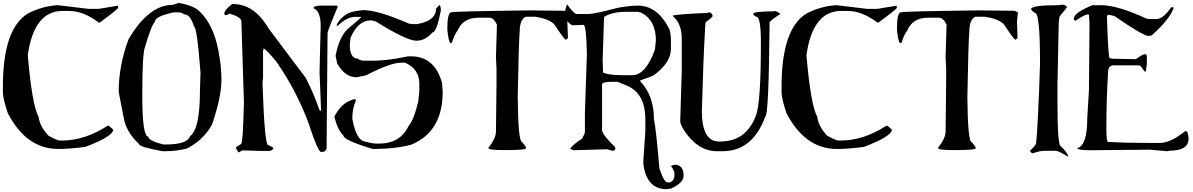

<svg xmlns="http://www.w3.org/2000/svg" viewBox="-20 -1035 8290 1334"><path d="M380.9 -999Q277.3 -993.2 177.7 -943.4Q0 -840.8 0 -431.6V-395.5Q0 -349.6 34.2 -249Q163.1 0 385.7 0Q463.9 0 573.2 -14.6Q766.6 -87.9 766.6 -134.8L736.3 -161.1H727.5Q569.3 -58.6 410.2 -58.6H395.5Q377.9 -58.6 317.4 -91.8Q256.8 -155.3 248 -223.6Q203.1 -302.7 172.9 -651.4Q215.8 -959 415 -959H459Q559.6 -959 667 -877.9H672.9Q799.8 -971.7 800.8 -980.5V-991.2L795.9 -995.1L667 -973.6H592.8Z M1178.7 -1001Q1012.7 -1001 873 -761.7Q804.7 -580.1 804.7 -396.5L838.9 -219.7Q855.5 -119.1 945.3 -35.2Q945.3 -13.7 1110.4 15.6H1128.9Q1204.1 15.6 1278.3 -2.9Q1391.6 -60.5 1453.1 -168.9Q1518.6 -362.3 1518.6 -479.5Q1518.6 -577.1 1496.1 -689.5Q1461.9 -863.3 1369.1 -953.1Q1328.1 -997.1 1220.7 -1014.6ZM968.8 -396.5Q968.8 -664.1 988.3 -710.9Q1031.2 -859.4 1056.6 -884.8Q1056.6 -920.9 1186.5 -949.2H1216.8Q1245.1 -949.2 1258.8 -935.5Q1303.7 -935.5 1327.1 -851.6Q1348.6 -851.6 1373 -530.3L1369.1 -400.4Q1369.1 -139.6 1300.8 -88.9Q1281.2 -31.2 1133.8 -31.2H1114.3Q1010.7 -57.6 1010.7 -85.9Q968.8 -85.9 968.8 -363.3Z M1592.8 -1006.8Q1538.1 -965.8 1538.1 -937.5L1544.9 -929.7H1547.9Q1559.6 -929.7 1572.3 -940.4H1575.2Q1657.2 -916 1657.2 -885.7L1674.8 -324.2Q1668 -34.2 1654.3 -34.2L1620.1 -12.7V-4.9L1636.7 24.4L1665 9.8L1787.1 13.7H1845.7Q1872.1 13.7 1879.9 -4.9Q1879.9 -11.7 1842.8 -27.3Q1818.4 -27.3 1803.7 -460L1807.6 -496.1V-680.7L1811.5 -698.2Q1823.2 -698.2 1900.4 -606.4Q2036.1 -411.1 2122.1 -184.6Q2188.5 20.5 2210.9 20.5H2217.8Q2240.2 20.5 2249 -1L2255.9 -808.6Q2272.5 -862.3 2327.1 -989.3L2320.3 -996.1H2204.1Q2159.2 -993.2 2159.2 -981.4V-977.5Q2208 -957 2208 -856.4L2200.2 -533.2L2210.9 -265.6H2204.1L2200.2 -269.5Q2162.1 -380.9 2104.5 -493.2L1845.7 -837.9Q1747.1 -1006.8 1599.6 -1006.8Z M3009.8 -975.6Q3009.8 -890.6 2877 -867.2H2856.4L2823.2 -870.1Q2607.4 -964.8 2502 -964.8Q2427.7 -956.1 2402.3 -944.3Q2337.9 -909.2 2319.3 -860.4V-856.4H2327.1Q2391.6 -918 2448.2 -918H2490.2Q2490.2 -911.1 2394.5 -833Q2337.9 -779.3 2311.5 -647.5L2323.2 -592.8Q2377.9 -498 2457 -498L2523.4 -511.7Q2693.4 -599.6 2768.6 -599.6H2793.9Q2893.6 -555.7 2893.6 -454.1V-403.3L2885.7 -328.1Q2854.5 -200.2 2818.4 -159.2Q2760.7 -37.1 2610.4 -37.1H2602.5Q2562.5 -37.1 2523.4 -50.8Q2457 -50.8 2427.7 -210Q2427.7 -280.3 2452.1 -335Q2452.1 -345.7 2444.3 -345.7H2436.5L2410.2 -335Q2346.7 -309.6 2302.7 -223.6Q2326.2 -131.8 2365.2 -94.7Q2365.2 -61.5 2569.3 0Q2726.6 0 2838.9 -30.3Q3055.7 -121.1 3055.7 -396.5L3051.8 -457Q3001 -643.6 2835 -643.6H2814.5Q2671.9 -613.3 2573.2 -613.3H2502Q2468.8 -619.1 2468.8 -627Q2410.2 -627 2410.2 -724.6L2415 -771.5Q2467.8 -893.6 2556.6 -893.6H2560.5L2589.8 -886.7Q2805.7 -752 2873 -752Q2934.6 -752 2984.4 -809.6Q3013.7 -809.6 3043 -961.9Q3043 -999 3031.2 -999Z M3660.2 -962.9Q3115.2 -956.1 3115.2 -949.2Q3087.9 -949.2 3087.9 -831.1Q3096.7 -736.3 3112.3 -736.3H3119.1Q3135.7 -792 3160.2 -824.2Q3197.3 -912.1 3305.7 -912.1H3380.9Q3409.2 -912.1 3432.6 -864.3L3425.8 -634.8L3429.7 -560.5V-452.1L3425.8 -120.1Q3425.8 -75.2 3374 -8.8V-5.9Q3374 7.8 3484.4 7.8H3494.1Q3635.7 7.8 3635.7 -5.9Q3635.7 -15.6 3608.4 -46.9Q3580.1 -46.9 3577.1 -360.4Q3584 -748 3590.8 -814.5Q3590.8 -899.4 3632.8 -918.9H3698.2Q3790 -905.3 3829.1 -868.2Q3884.8 -783.2 3908.2 -759.8H3912.1L3925.8 -769.5L3921.9 -888.7L3928.7 -949.2L3905.3 -960Z M3904.3 -941.4H3908.2Q3908.2 -883.8 3956.1 -859.4L4034.2 -862.3Q4053.7 -862.3 4057.6 -660.2L4043.9 -250V-117.2Q4043.9 -107.4 4023.4 -70.3Q3980.5 -45.9 3942.4 -4.9Q3942.4 1 3963.9 8.8L4197.3 2L4236.3 12.7Q4252.9 12.7 4256.8 -4.9H4253.9V-12.7Q4171.9 -91.8 4163.1 -127V-448.2Q4163.1 -466.8 4236.3 -466.8H4271.5L4324.2 -444.3Q4463.9 -394.5 4463.9 -204.1V-124L4450.2 77.1V106.4Q4473.6 279.3 4610.4 279.3L4641.6 275.4Q4729.5 235.4 4729.5 185.5Q4729.5 109.4 4666 109.4L4641.6 117.2Q4666 153.3 4666 168V178.7Q4666 223.6 4631.8 232.4H4618.2Q4593.8 232.4 4561.5 135.7Q4538.1 -141.6 4523.4 -207Q4523.4 -371.1 4428.7 -469.7V-476.6Q4501 -500 4523.4 -512.7Q4641.6 -600.6 4641.6 -696.3V-753.9Q4641.6 -794.9 4631.8 -830.1Q4549.8 -996.1 4411.1 -996.1Q4360.4 -996.1 4275.4 -981.4Q4107.4 -937.5 4068.4 -937.5H3981.4Q3954.1 -956.1 3921.9 -1002.9Q3913.1 -1002.9 3904.3 -941.4ZM4176.8 -917Q4230.5 -953.1 4335 -953.1H4411.1L4432.6 -948.2Q4537.1 -896.5 4537.1 -753.9L4530.3 -689.5Q4465.8 -512.7 4373 -512.7H4302.7Q4209 -512.7 4169.9 -531.2L4167 -614.3Z M5356.4 -956.1Q5213.9 -956.1 5213.9 -938.5V-935.5Q5220.7 -923.8 5236.3 -918Q5266.6 -918 5266.6 -735.4Q5266.6 -328.1 5233.4 -235.4Q5166 -51.8 4984.4 -51.8H4969.7L4943.4 -55.7Q4856.4 -85 4856.4 -261.7Q4865.2 -597.7 4879.9 -857.4L4882.8 -880.9Q4931.6 -915 4931.6 -924.8Q4924.8 -949.2 4905.3 -949.2L4894.5 -945.3Q4653.3 -934.6 4653.3 -924.8Q4716.8 -870.1 4716.8 -769.5V-542L4706.1 -191.4Q4706.1 -173.8 4732.4 -129.9Q4828.1 15.6 4961.9 15.6H5000Q5209 15.6 5296.9 -224.6Q5321.3 -224.6 5327.1 -880.9Q5338.9 -897.5 5402.3 -938.5Q5376 -959 5356.4 -959Z M5791 -999Q5687.5 -993.2 5587.9 -943.4Q5410.2 -840.8 5410.2 -431.6V-395.5Q5410.2 -349.6 5444.3 -249Q5573.2 0 5795.9 0Q5874 0 5983.4 -14.6Q6176.8 -87.9 6176.8 -134.8L6146.5 -161.1H6137.7Q5979.5 -58.6 5820.3 -58.6H5805.7Q5788.1 -58.6 5727.5 -91.8Q5667 -155.3 5658.2 -223.6Q5613.3 -302.7 5583 -651.4Q5626 -959 5825.2 -959H5869.1Q5969.7 -959 6077.1 -877.9H6083Q6210 -971.7 6210.9 -980.5V-991.2L6206.1 -995.1L6077.1 -973.6H6002.9Z M6784.2 -962.9Q6239.3 -956.1 6239.3 -949.2Q6211.9 -949.2 6211.9 -831.1Q6220.7 -736.3 6236.3 -736.3H6243.2Q6259.8 -792 6284.2 -824.2Q6321.3 -912.1 6429.7 -912.1H6504.9Q6533.2 -912.1 6556.6 -864.3L6549.8 -634.8L6553.7 -560.5V-452.1L6549.8 -120.1Q6549.8 -75.2 6498 -8.8V-5.9Q6498 7.8 6608.4 7.8H6618.2Q6759.8 7.8 6759.8 -5.9Q6759.8 -15.6 6732.4 -46.9Q6704.1 -46.9 6701.2 -360.4Q6708 -748 6714.8 -814.5Q6714.8 -899.4 6756.8 -918.9H6822.3Q6914.1 -905.3 6953.1 -868.2Q7008.8 -783.2 7032.2 -759.8H7036.1L7049.8 -769.5L7045.9 -888.7L7052.7 -949.2L7029.3 -960Z M7335 -999Q7143.6 -999 7143.6 -970.7Q7156.2 -952.1 7170.9 -945.3Q7206.1 -945.3 7206.1 -593.8Q7199.2 -370.1 7191.4 -225.6Q7184.6 -88.9 7178.7 -41Q7178.7 -27.3 7135.7 12.7Q7144.5 30.3 7155.3 30.3Q7202.1 12.7 7241.2 12.7H7315.4Q7334 12.7 7397.5 51.8H7401.4Q7401.4 32.2 7350.6 -19.5Q7327.1 -19.5 7327.1 -332V-443.4L7335 -827.1Q7335 -899.4 7342.8 -920.9L7393.6 -985.4Q7384.8 -1000 7362.3 -1002.9Z M7570.3 -999Q7441.4 -946.3 7441.4 -906.2V-895.5L7453.1 -891.6Q7518.6 -934.6 7534.2 -934.6H7545.9L7549.8 -874L7545.9 -409.2L7534.2 -212.9Q7534.2 -23.4 7464.8 -5.9Q7464.8 8.8 7562.5 8.8L7968.8 4.9L8089.8 15.6L8109.4 11.7Q8238.3 11.7 8238.3 -73.2Q8235.4 -124 8217.8 -124H8214.8Q8122.1 -48.8 8049.8 -42H7964.8Q7877 -42 7799.8 -43.9Q7732.4 -45.9 7678.7 -48.8Q7667 -48.8 7667 -141.6V-163.1Q7667 -336.9 7678.7 -534.2Q7678.7 -581.1 7719.7 -581.1H7887.7L7904.3 -577.1L7932.6 -538.1H7940.4L7948.2 -588.9V-638.7Q7948.2 -656.2 7936.5 -659.2Q7920.9 -659.2 7872.1 -624L7710.9 -627L7690.4 -630.9Q7679.7 -630.9 7670.9 -917V-923.8L7678.7 -931.6H7687.5L7722.7 -923.8Q7922.9 -785.2 7960 -785.2L7980.5 -788.1Q8102.5 -895.5 8133.8 -977.5V-984.4H8117.2Q8061.5 -902.3 8012.7 -902.3H7968.8L7944.3 -906.2Q7744.1 -999 7629.9 -999Z"/></svg>

Font: Elementary Gothic 
Style: Regular
Weight: 400
Designer: Bill Roach / W.K. Roach
Version: Version 1.00 April 18, 2012, initial release